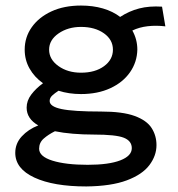

<svg xmlns="http://www.w3.org/2000/svg" viewBox="-20 -496 640 692"><path d="M272 -157Q228 -157 191 -169Q177 -160 168 -151.5Q159 -143 159 -132Q159 -112 201.5 -103Q244 -94 344 -94Q422 -94 465.5 -78Q509 -62 526.5 -34.5Q544 -7 544 27Q544 65 518.5 99Q493 133 437 154Q381 175 291 176Q173 176 104 144Q35 112 35 55Q35 21 58.5 -4.5Q82 -30 118 -44Q76 -68 76 -108Q76 -133 92.5 -155Q109 -177 135 -196Q104 -218 86.5 -249Q69 -280 69 -317Q69 -362 94.5 -398Q120 -434 165.5 -455Q211 -476 272 -476Q315 -476 351 -465.5Q387 -455 413 -435Q445 -456 481.5 -465.5Q518 -475 564 -472L576 -401Q543 -405 512.5 -401.5Q482 -398 457 -386Q475 -354 475 -317Q474 -272 448.5 -235.5Q423 -199 377.5 -178Q332 -157 272 -157ZM272 -234Q323 -234 355 -257.5Q387 -281 387 -317Q387 -353 354.5 -376Q322 -399 272 -399Q225 -399 191 -375.5Q157 -352 157 -317Q157 -282 190.5 -258Q224 -234 272 -234ZM121 40Q121 68 169 83Q217 98 296 98Q372 98 413.5 82Q455 66 455 38Q455 12 426.5 0.5Q398 -11 318 -11Q279 -11 243 -14Q207 -17 178 -23Q154 -11 137.5 3.5Q121 18 121 40Z"/></svg>

Font: Inconsolata Expanded SemiBold
Style: Regular
Weight: 600
Width: 7
Monospace: yes
Designer: Raph Levien, Cyreal, Brenton Simpson
Foundry: Raph Levien, Cyreal, Google
Version: Version 3.001; ttfautohint (v1.8.2.53-6de2)